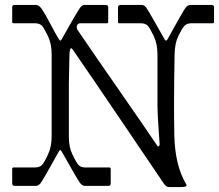

<svg xmlns="http://www.w3.org/2000/svg" viewBox="-20 -759 894 784"><path d="M756.8 -738.8H844.2Q854 -738.8 854 -729V-668.9Q854 -664.1 849.1 -664.1H762.2Q742.2 -664.1 732.4 -652.8Q722.7 -641.6 708 -611.8Q693.8 -582 692.9 -537.1Q689 -326.2 691.9 -204.6Q694.8 -83 740.2 -6.8Q744.1 0 738.3 2.4Q732.4 4.9 716.8 4.9H670.9Q658.7 4.9 649.4 -8.8Q640.1 -22.5 496.6 -234.4Q353 -446.8 275.9 -558.1Q263.2 -575.2 263.2 -519L261.2 -417V-202.1Q260.7 -160.2 275.4 -128.9Q290 -97.7 299.8 -85.9Q309.6 -74.7 330.1 -75.2H426.8Q431.6 -75.2 432.1 -69.8V-9.8Q432.1 0 421.9 0H325.2Q315.4 0 305.2 -14.2Q294.9 -28.3 231 -142.1Q226.1 -149.9 221.2 -142.1Q154.3 -21.5 145.5 -10.7Q136.7 0 127 0H40Q30.3 0 29.8 -9.8V-69.8Q29.8 -74.7 35.2 -75.2H122.1Q142.1 -75.2 151.9 -85.9Q161.6 -96.7 176.3 -128.9Q190.9 -160.2 190.9 -202.1V-537.1Q190.9 -579.1 176.3 -610.4Q161.6 -641.6 151.9 -653.3Q142.1 -664.1 122.1 -664.1H35.2Q30.3 -664.1 29.8 -668.9V-729Q29.8 -738.8 40 -738.8H127Q138.7 -739.3 150.4 -722.7Q162.1 -706.1 181.6 -668.9Q201.2 -631.8 204.1 -627Q207 -622.1 211.9 -613.3Q216.8 -604.5 221.7 -597.2Q226.6 -589.4 231 -597.2Q248 -627 272.9 -670.9Q297.9 -714.8 306.6 -727.1Q315.4 -739.3 325.2 -738.8H412.1Q421.9 -738.8 421.9 -729V-668.9Q421.9 -664.1 417 -664.1H309.1Q296.9 -664.1 293.9 -654.3Q291 -644.5 298.8 -633.8Q352.1 -554.7 458.5 -401.9Q564.9 -249 620.1 -167Q624 -160.2 627.9 -161.6Q631.8 -163.1 631.8 -170.9Q623 -288.1 623 -330.1V-537.1Q623 -579.1 608.4 -610.4Q593.8 -641.6 584 -653.3Q574.2 -664.1 554.2 -664.1H466.8Q461.9 -664.1 461.9 -668.9V-729Q461.9 -738.8 472.2 -738.8H559.1Q568.8 -738.8 577.1 -728Q585 -716.8 610.4 -671.9Q635.7 -627 652.8 -597.2Q657.7 -589.4 663.1 -597.2Q730 -718.3 738.8 -729Q748 -738.8 756.8 -738.8Z"/></svg>

Font: BrevierViennese-Regular
Style: Regular
Weight: 400
Designer: Johannes Lang & Ellmer Stefan
Foundry: Johannes Lang & Ellmer Stefan
Version: Version 1.001;PS 001.001;hotconv 1.0.70;makeotf.lib2.5.58329